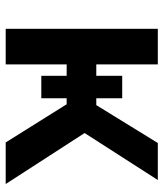

<svg xmlns="http://www.w3.org/2000/svg" viewBox="30 -604 574 674"><g transform="rotate(90 317.0 -267.0)"><path d="M346 -214 480 0H626L447 -277L612 -534H482L349 -318H325V-409H246V-318H206V-534H81V0H206V-214H246V-125H325V-214Z"/></g></svg>

Font: Talent
Style: Bold
Weight: 600
Designer: Mike Powis
Version: Version 1.001;hotconv 1.0.109;makeotfexe 2.5.65596